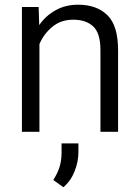

<svg xmlns="http://www.w3.org/2000/svg" viewBox="-20 -558 591 813"><path d="M290 -474.6Q237.8 -474.6 201.4 -444.3Q165 -414.1 147 -371.1V0H72.8V-528.3H143.6L146 -451.7Q173.8 -491.7 215.8 -514.9Q257.8 -538.1 310.5 -538.1Q389.2 -538.1 434.6 -493.9Q480 -449.7 480 -345.2V0H405.3V-345.7Q405.3 -417.5 374.8 -446Q344.2 -474.6 290 -474.6ZM312 49.3V87.4Q312 126 296.1 166.7Q280.3 207.5 248.5 234.9L205.6 204.1Q223.1 177.2 231.9 149.7Q240.7 122.1 240.7 88.4V49.3Z"/></svg>

Font: Vazirmatn RD FD Light
Style: Regular
Weight: 300
Designer: Saber Rastikerdar
Foundry: Saber Rastikerdar
Version: Version 33.003